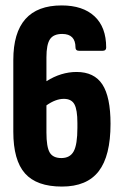

<svg xmlns="http://www.w3.org/2000/svg" viewBox="-20 -681 454 707"><path d="M208 6Q115 6 72 -42.5Q29 -91 29 -196V-460Q29 -661 207 -661Q285 -661 328 -621Q371 -581 371 -506Q371 -494 358 -494H271Q258 -494 258 -506Q258 -556 209 -556Q177 -556 164 -536.5Q151 -517 151 -470V-382Q205 -416 262 -416Q327 -416 357 -370Q387 -324 387 -225Q387 -107 343.5 -50.5Q300 6 208 6ZM151 -193Q151 -140 163 -119.5Q175 -99 206 -99Q238 -99 251.5 -124Q265 -149 265 -210V-228Q265 -277 254 -297Q243 -317 215 -317Q185 -317 151 -293Z"/></svg>

Font: Sofia Sans Extra Condensed ExtraBold
Style: Regular
Weight: 800
Designer: Botio Nikoltchev, Ani Petrova
Foundry: lettersoup
Version: Version 4.101; ttfautohint (v1.8.4.7-5d5b)